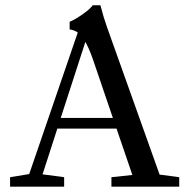

<svg xmlns="http://www.w3.org/2000/svg" viewBox="-20 -696 713 716"><path d="M17.6 0V-35.2L88.9 -46.9L270 -574.7Q258.3 -583.5 239.7 -586.4V-614.7Q259.3 -622.6 288.1 -642.8Q316.9 -663.1 325.7 -676.3H354.5Q365.7 -632.3 378.4 -596.7L575.2 -44.9L648.4 -35.2V0H395.5V-35.2L473.6 -43.5L414.6 -216.3H193.8L138.7 -45.9L219.2 -35.2V0ZM326.2 -475.6Q312 -516.1 298.3 -539.6L206.5 -256.3H400.9Z"/></svg>

Font: Elstob 8pt
Style: Regular
Weight: 400
Designer: Peter S. Baker
Version: Version 1.015